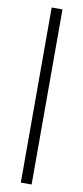

<svg xmlns="http://www.w3.org/2000/svg" viewBox="-98 -805 409 945"><g transform="rotate(10 107.0 -332.5)"><path d="M80 -770H134V105H80Z"/></g></svg>

Font: Bounded
Style: Regular
Weight: 200
Designer: Vlad Churkin
Version: Version 1.0